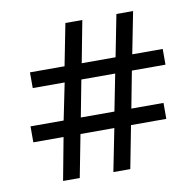

<svg xmlns="http://www.w3.org/2000/svg" viewBox="-73 -707 799 782"><g transform="rotate(-10 326.5 -316.0)"><path d="M159 -176H34V-242H171L202 -394H70V-459H213L247 -632H317L284 -459H424L458 -632H527L493 -459H619V-394H480L451 -242H584V-176H438L404 0H334L369 -176H229L195 0H126ZM381 -242 411 -394H271L242 -242Z"/></g></svg>

Font: utelugu15
Style: Book
Weight: 400
Designer: Jelle Bosma - Monotype Design Team
Foundry: Monotype Imaging Inc.
Version: Version 2.003